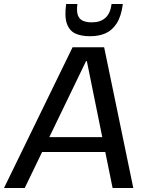

<svg xmlns="http://www.w3.org/2000/svg" viewBox="-50 -935 729 955"><path d="M311 -700H468L613 0H510L382 -631H378L73 0H-30ZM150 -253H504L493 -179H140ZM393 -755Q356 -755 326.5 -767.5Q297 -780 283.5 -815Q270 -850 279 -915H335Q330 -877 338 -857.5Q346 -838 364 -831Q382 -824 402 -824H409Q449 -824 474 -846Q499 -868 505 -915H561Q553 -853 530 -818Q507 -783 474 -769Q441 -755 402 -755Z"/></svg>

Font: Pathway Extreme 28pt Medium
Style: Italic
Weight: 500
Italic angle: -8°
Designer: Eduardo Rodriguez Tunni
Foundry: Eduardo Rodriguez Tunni
Version: Version 1.001;gftools[0.9.26]